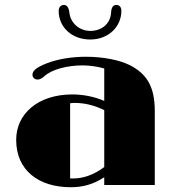

<svg xmlns="http://www.w3.org/2000/svg" viewBox="-20 -765 728 794"><path d="M46.9 -186.5C46.9 -60.5 140.1 9.3 272.5 9.3C321.3 9.3 366.7 -2.4 411.1 -32.2V0H620.1V-306.2C620.1 -408.7 585.4 -461.4 514.6 -496.6C472.7 -517.1 405.8 -530.3 335 -530.3C276.4 -530.3 220.7 -521 175.3 -503.9C125 -484.4 114.3 -470.2 114.3 -455.6C114.3 -444.8 122.6 -436 136.2 -436C143.1 -436 152.8 -440.4 162.1 -448.7C194.3 -479 260.3 -494.6 321.8 -494.6C350.6 -494.6 383.8 -489.7 411.1 -481.9V-347.7C369.6 -365.7 322.3 -374.5 279.3 -374.5C137.2 -374.5 46.9 -294.4 46.9 -186.5ZM270 -27.3V-337.9C275.9 -338.9 282.2 -339.4 288.6 -339.4C327.6 -339.4 368.2 -330.6 411.1 -309.6V-74.2C366.2 -40.5 322.3 -26.9 281.2 -26.9C277.3 -26.9 273.4 -26.9 270 -27.3ZM353 -601.6C430.2 -601.6 481.9 -656.2 481.9 -719.7C481.9 -734.9 474.6 -744.6 460.9 -744.6C447.8 -744.6 440.9 -734.4 439.5 -714.4C437.5 -668 401.9 -637.2 353.5 -637.2C309.1 -637.2 272.5 -668.5 267.1 -711.4C264.6 -734.9 256.3 -744.6 244.1 -744.6C231.4 -744.6 222.7 -734.9 222.7 -719.7C222.7 -653.3 276.4 -601.6 353 -601.6Z"/></svg>

Font: Limelight
Style: Regular
Weight: 400
Designer: Nicole Fally
Foundry: Nicole Fally
Version: Version 1.002